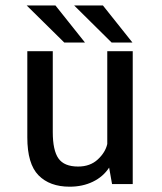

<svg xmlns="http://www.w3.org/2000/svg" viewBox="-20 -694 610 724"><path d="M479.5 -533.5H401L259.5 -673.5H368ZM300.5 -533.5H222.5L80.5 -673.5H189ZM242.5 10Q167.5 10 125.2 -33Q83 -76 83 -176V-501H179V-196Q179 -127 200.5 -96.5Q222 -66 274.5 -66Q320 -66 348.8 -92.8Q377.5 -119.5 384.5 -151V-501H480.5V0H402.5L391.5 -62Q369 -27.5 330.2 -8.8Q291.5 10 242.5 10Z"/></svg>

Font: League Mono Narrow
Style: Regular
Weight: 400
Width: 3
Designer: Tyler Finck
Foundry: The League of Moveable Type / Tyler Finck
Version: Version 2.210